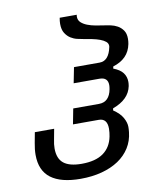

<svg xmlns="http://www.w3.org/2000/svg" viewBox="-85 -830 771 899"><g transform="rotate(-10 301.0 -380.0)"><path d="M226.6 0Q132.8 0 85 -36.1Q37.1 -72.3 37.1 -147Q37.1 -172.9 43 -203.1L52.2 -252.4H144L134.8 -203.1Q132.3 -191.9 131.1 -181.4Q129.9 -170.9 129.9 -161.1Q129.9 -112.8 157.5 -90.6Q185.1 -68.4 243.2 -68.4Q309.1 -68.4 346.2 -95Q383.3 -121.6 393.1 -171.9Q394.5 -179.2 395.8 -189.5Q397 -199.7 397 -208.5Q397 -257.3 356.9 -257.3H234.4L248.5 -330.6H371.1Q396 -330.6 411.1 -345.7Q426.3 -360.8 431.6 -390.1Q432.6 -395.5 433.1 -400.4Q433.6 -405.3 433.6 -409.2Q433.6 -446.3 393.6 -446.3H271L285.6 -520.5H407.2Q451.7 -520.5 464.8 -585Q465.3 -586.4 465.3 -589.8Q465.3 -602.1 455.3 -610.4Q445.3 -618.7 429 -624.8Q412.6 -630.9 392.1 -635Q371.6 -639.2 350.6 -642.6Q339.4 -644.5 323.2 -648.2Q307.1 -651.9 292.5 -661.1Q277.8 -670.4 267.3 -687Q256.8 -703.6 256.8 -731Q256.8 -744.1 259.8 -759.8H340.8Q340.3 -757.3 340.1 -755.1Q339.8 -752.9 339.8 -750Q339.8 -733.9 351.3 -723.1Q362.8 -712.4 380.4 -705.6Q397.9 -698.7 419.7 -694.8Q441.4 -690.9 461.9 -688Q473.1 -686.5 489.5 -683.1Q505.9 -679.7 521 -671.4Q536.1 -663.1 546.9 -647.9Q557.6 -632.8 557.6 -607.4Q557.6 -601.1 556.9 -595.2Q556.2 -589.4 555.2 -583Q548.3 -547.9 526.1 -525.4Q503.9 -502.9 467.3 -491.7L465.3 -481.9Q497.1 -469.7 510.7 -451.4Q524.4 -433.1 524.4 -408.2Q524.4 -404.3 523.9 -399.2Q523.4 -394 522.5 -388.7Q510.3 -327.1 432.6 -298.8L430.7 -289.1Q461.9 -268.1 474.9 -244.6Q487.8 -221.2 487.8 -201.2Q487.8 -197.3 487.5 -189.7Q487.3 -182.1 486.3 -175.8Q481.9 -134.8 461.4 -102.3Q440.9 -69.8 407 -47.1Q373 -24.4 327.1 -12.2Q281.2 0 226.6 0Z"/></g></svg>

Font: Hack
Style: Italic
Weight: 400
Italic angle: -11°
Monospace: yes
Designer: Christopher Simpkins
Foundry: Christopher Simpkins
Version: Version 2.019; ttfautohint (v1.4.1) -l 4 -r 80 -G 350 -x 0 -